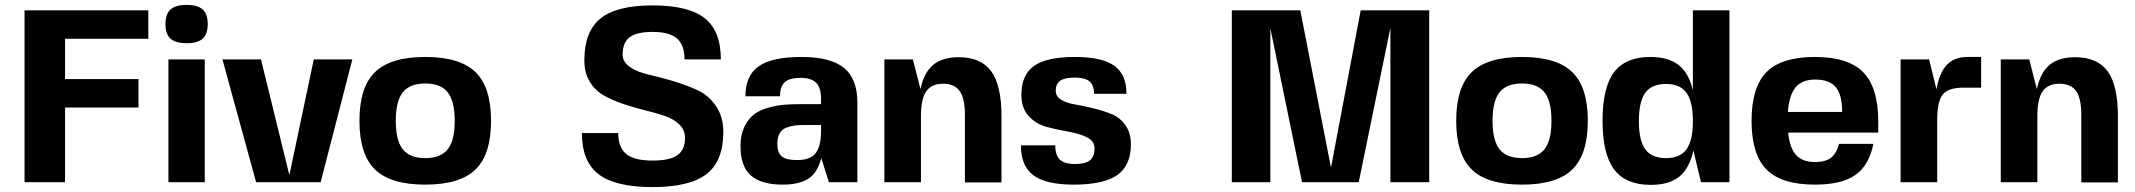

<svg xmlns="http://www.w3.org/2000/svg" viewBox="-20 -742 8695 782"><path d="M584 -584H245V-420H544V-304H245V0H80V-700H584Z M814 0H666V-500H814ZM674.5 -703.5Q695 -722 740 -722Q785 -722 805.5 -703.5Q826 -685 826 -644Q826 -603 805.5 -584.5Q785 -566 740 -566Q695 -566 674.5 -584.5Q654 -603 654 -644Q654 -685 674.5 -703.5Z M1158 -31H1159L1258 -500H1415L1286 0H1023L886 -500H1043Z M1507.5 -448.5Q1571 -510 1712 -510Q1853 -510 1916.5 -448.5Q1980 -387 1980 -250Q1980 -113 1916.5 -51.5Q1853 10 1712 10Q1571 10 1507.5 -51.5Q1444 -113 1444 -250Q1444 -387 1507.5 -448.5ZM1620.5 -366Q1592 -330 1592 -250Q1592 -170 1620.5 -134Q1649 -98 1712 -98Q1775 -98 1803.5 -134Q1832 -170 1832 -250Q1832 -330 1803.5 -366Q1775 -402 1712 -402Q1649 -402 1620.5 -366Z M2516 -520Q2516 -489 2546.5 -468.5Q2577 -448 2622.5 -438Q2668 -428 2721 -412Q2774 -396 2819.5 -375.5Q2865 -355 2895.5 -311Q2926 -267 2926 -204Q2926 -86 2857.5 -33Q2789 20 2638 20Q2487 20 2418.5 -32Q2350 -84 2350 -200H2498Q2498 -141 2531 -114.5Q2564 -88 2638 -88Q2708 -88 2739 -110Q2770 -132 2770 -180Q2770 -212 2747.5 -234.5Q2725 -257 2688.5 -269.5Q2652 -282 2608.5 -292.5Q2565 -303 2521.5 -317.5Q2478 -332 2441.5 -352Q2405 -372 2382.5 -408.5Q2360 -445 2360 -496Q2360 -614 2426 -667Q2492 -720 2638 -720Q2784 -720 2850 -668Q2916 -616 2916 -500H2768Q2768 -559 2737 -585.5Q2706 -612 2638 -612Q2573 -612 2544.5 -590.5Q2516 -569 2516 -520Z M3356 0 3325 -98Q3309 -36 3270.5 -13Q3232 10 3168 10Q3082 10 3039 -26.5Q2996 -63 2996 -148Q2996 -193 3011.5 -225Q3027 -257 3049.5 -275Q3072 -293 3108 -303Q3144 -313 3175.5 -315.5Q3207 -318 3249 -318H3324V-340Q3324 -385 3304 -405Q3284 -425 3240 -425Q3196 -425 3176.5 -407.5Q3157 -390 3157 -350H3016Q3016 -434 3070 -472Q3124 -510 3244 -510Q3363 -510 3417.5 -465.5Q3472 -421 3472 -324V0ZM3324 -233H3261Q3234 -233 3217.5 -231Q3201 -229 3182.5 -222Q3164 -215 3155 -198.5Q3146 -182 3146 -156Q3146 -120 3164 -105Q3182 -90 3225 -90Q3282 -90 3303 -119.5Q3324 -149 3324 -208Z M3698 -500 3729 -379Q3743 -446 3780.5 -477.5Q3818 -509 3885 -509Q3975 -509 4017 -452Q4059 -395 4059 -269V1H3910V-274Q3910 -342 3888.5 -371.5Q3867 -401 3821 -401Q3774 -401 3752.5 -370Q3731 -339 3731 -270V0H3582V-500Z M4280 -372Q4280 -349 4302.5 -335.5Q4325 -322 4359 -316.5Q4393 -311 4433 -301Q4473 -291 4507 -277.5Q4541 -264 4563.5 -232.5Q4586 -201 4586 -154Q4586 -68 4530.5 -29Q4475 10 4353 10Q4240 10 4189 -28Q4138 -66 4138 -150H4278Q4278 -110 4297 -92Q4316 -74 4358 -74Q4400 -74 4419 -89Q4438 -104 4438 -138Q4438 -167 4407.5 -182.5Q4377 -198 4333 -205.5Q4289 -213 4245 -224.5Q4201 -236 4170.5 -268.5Q4140 -301 4140 -356Q4140 -437 4191.5 -473.5Q4243 -510 4358 -510Q4468 -510 4518 -474.5Q4568 -439 4568 -360H4436Q4436 -395 4417.5 -410.5Q4399 -426 4358 -426Q4317 -426 4298.5 -413.5Q4280 -401 4280 -372Z M5154 -627V0H4997V-700H5276L5401 -59L5522 -700H5801V0H5643V-629L5514 0H5283Z M5974.5 -448.5Q6038 -510 6179 -510Q6320 -510 6383.5 -448.5Q6447 -387 6447 -250Q6447 -113 6383.5 -51.5Q6320 10 6179 10Q6038 10 5974.5 -51.5Q5911 -113 5911 -250Q5911 -387 5974.5 -448.5ZM6087.5 -366Q6059 -330 6059 -250Q6059 -170 6087.5 -134Q6116 -98 6179 -98Q6242 -98 6270.5 -134Q6299 -170 6299 -250Q6299 -330 6270.5 -366Q6242 -402 6179 -402Q6116 -402 6087.5 -366Z M6703 11Q6602 11 6554.5 -51.5Q6507 -114 6507 -250Q6507 -386 6554 -448Q6601 -510 6702 -510Q6775 -510 6816.5 -477.5Q6858 -445 6875 -375V-700H7024V0H6908L6877 -129Q6861 -56 6819.5 -22.5Q6778 11 6703 11ZM6681 -134Q6707 -98 6765 -98Q6823 -98 6849 -134Q6875 -170 6875 -249Q6875 -328 6849 -364Q6823 -400 6765 -400Q6707 -400 6681 -364Q6655 -328 6655 -249Q6655 -170 6681 -134Z M7263 -202Q7269 -140 7295 -111Q7321 -82 7372 -82Q7415 -82 7437.5 -99.5Q7460 -117 7470 -156H7610Q7593 -69 7537 -29.5Q7481 10 7372 10Q7236 10 7175 -51.5Q7114 -113 7114 -250Q7114 -387 7175 -448.5Q7236 -510 7372 -510Q7508 -510 7569 -447.5Q7630 -385 7630 -246V-202ZM7373 -418Q7320 -418 7293.5 -386.5Q7267 -355 7262 -286H7483Q7483 -356 7457 -387Q7431 -418 7373 -418Z M7977 -385Q7915 -385 7892.5 -357Q7870 -329 7870 -250V0H7721V-500H7837L7867 -378Q7879 -446 7909.5 -478Q7940 -510 7993 -510H8049V-385Z M8245 -500 8276 -379Q8290 -446 8327.5 -477.5Q8365 -509 8432 -509Q8522 -509 8564 -452Q8606 -395 8606 -269V1H8457V-274Q8457 -342 8435.5 -371.5Q8414 -401 8368 -401Q8321 -401 8299.5 -370Q8278 -339 8278 -270V0H8129V-500Z"/></svg>

Font: Fivo Sans Modern
Style: Regular
Weight: 700
Designer: Alexander Slobzheninov
Foundry: Alexander Slobzheninov
Version: 1.0